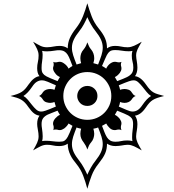

<svg xmlns="http://www.w3.org/2000/svg" viewBox="-20 -870 1061 1168"><path d="M978.5 -286.1Q952.6 -279.8 936.5 -274.2Q920.4 -268.6 909.2 -261.5Q897.9 -254.4 888.4 -243.9Q878.9 -233.4 867.7 -216.8Q851.1 -192.4 834.5 -180.4Q817.9 -168.5 801.3 -166.5Q808.6 -156.2 812.3 -143.6Q815.9 -130.9 815.9 -114.3Q815.9 -103.5 814.7 -94Q813.5 -84.5 812.3 -76.2Q811 -67.9 809.6 -59.3Q808.1 -50.8 808.1 -41Q808.1 -29.3 810.5 -20Q813 -10.7 817.1 -1.2Q821.3 8.3 827.6 19.3Q834 30.3 842.3 44.9Q827.6 36.6 816.7 30.5Q805.7 24.4 795.9 20Q786.1 15.6 776.9 13.2Q767.6 10.7 755.9 10.7Q746.1 10.7 737.8 12.2Q729.5 13.7 721.2 14.9Q712.9 16.1 703.9 17.3Q694.8 18.6 683.1 18.6Q666.5 18.6 653.8 14.6Q641.1 10.7 630.9 3.9Q630.9 19.5 628.4 33.9Q626 48.3 619.9 62.7Q613.8 77.1 603.8 92.3Q593.8 107.4 579.6 125.5Q551.8 160.2 537.4 198.2Q522.9 236.3 511.2 278.3Q500.5 236.3 485.8 198Q471.2 159.7 443.4 125.5Q433.6 113.8 424.6 101.1Q415.5 88.4 408.2 73.2Q400.9 58.1 396.5 41Q392.1 23.9 392.1 3.9Q372.1 18.6 339.8 18.6Q318.4 18.6 302 14.6Q285.6 10.7 266.1 10.7Q254.4 10.7 245.1 13.2Q235.8 15.6 226.6 20Q217.3 24.4 206.5 30.5Q195.8 36.6 181.2 44.9Q189.5 30.3 195.6 19.3Q201.7 8.3 205.8 -1.2Q210 -10.7 212.4 -20.3Q214.8 -29.8 214.8 -41Q214.8 -58.6 210 -83Q206.1 -102.5 206.1 -116.7Q206.1 -132.8 209.7 -144.8Q213.4 -156.7 220.2 -166.5Q201.7 -168.9 186.3 -180.9Q170.9 -192.9 153.8 -217.3Q141.6 -235.4 131.3 -245.8Q121.1 -256.3 109.1 -263.4Q97.2 -270.5 81.8 -275.4Q66.4 -280.3 43.9 -286.1Q68.8 -292 85.4 -298.1Q102.1 -304.2 113.5 -312Q125 -319.8 134 -330.1Q143.1 -340.3 153.8 -356Q186.5 -402.8 220.2 -406.7Q212.9 -415.5 209.5 -427.5Q206.1 -439.5 206.1 -455.6Q206.1 -474.1 210.4 -492.7Q214.8 -511.2 214.8 -531.7Q214.8 -543.5 212.4 -552.7Q210 -562 205.8 -571.3Q201.7 -580.6 195.6 -591.3Q189.5 -602.1 181.2 -616.2Q195.8 -607.9 206.8 -601.3Q217.8 -594.7 227.1 -590.6Q236.3 -586.4 245.4 -584.5Q254.4 -582.5 266.1 -582.5Q278.3 -582.5 287.8 -584Q297.4 -585.4 305.9 -586.9Q314.5 -588.4 323.2 -589.6Q332 -590.8 342.3 -590.8Q372.6 -590.8 392.1 -575.7Q392.1 -610.4 405.3 -639.2Q418.5 -668 442.9 -698.7Q469.7 -733.4 484.9 -771.5Q500 -809.6 511.2 -850.1Q522.9 -809.6 537.4 -771.2Q551.8 -732.9 579.6 -698.2Q593.8 -680.7 603.8 -665.3Q613.8 -649.9 619.9 -635.3Q626 -620.6 628.4 -606.2Q630.9 -591.8 630.9 -575.7Q640.6 -583 652.6 -586.9Q664.6 -590.8 680.7 -590.8Q699.2 -590.8 717.3 -586.7Q735.4 -582.5 755.9 -582.5Q767.6 -582.5 776.9 -585Q786.1 -587.4 795.9 -591.6Q805.7 -595.7 816.7 -601.8Q827.6 -607.9 842.3 -616.2Q834 -601.6 827.6 -590.8Q821.3 -580.1 817.1 -570.8Q813 -561.5 810.5 -552.5Q808.1 -543.5 808.1 -531.7Q808.1 -522 809.6 -513.4Q811 -504.9 812.3 -496.3Q813.5 -487.8 814.7 -478.8Q815.9 -469.7 815.9 -459Q815.9 -426.8 801.3 -406.7Q817.9 -404.8 834.2 -392.8Q850.6 -380.9 867.7 -356.4Q881.8 -335.9 892.3 -325Q902.8 -314 914.6 -307.4Q926.3 -300.8 941.2 -296.6Q956.1 -292.5 978.5 -286.1ZM791 -459.5Q791 -478 786.4 -494.1Q781.7 -510.3 781.7 -532.2Q781.7 -546.9 785.6 -560.5Q775.9 -558.1 762.7 -558.1Q742.7 -558.1 720.9 -561.8Q699.2 -565.4 680.7 -565.4Q670.4 -565.4 661.9 -563.7Q653.3 -562 647 -556.6Q642.6 -552.7 638.7 -548.3Q634.8 -543.9 629.9 -534.7Q625 -525.4 618.4 -509.8Q611.8 -494.1 600.6 -468.8Q607.9 -464.8 613.8 -461.2Q619.6 -457.5 626 -452.6Q629.4 -460.4 634.8 -467.8Q640.1 -475.1 647.2 -481Q654.3 -486.8 662.4 -490.5Q670.4 -494.1 678.2 -494.1Q685.5 -494.1 691.4 -492.4Q697.3 -490.7 705.1 -490.7Q710.9 -490.7 719.2 -493.7Q715.3 -485.8 715.3 -477.5Q715.3 -471.2 717 -466.1Q718.8 -460.9 718.8 -453.1Q718.8 -445.8 716.1 -439.7Q713.4 -433.6 709 -426.8Q692.9 -406.7 678.7 -401.4Q687 -387.2 692.9 -376.5Q715.3 -385.3 728.3 -390.4Q741.2 -395.5 751 -400.4Q769.5 -409.2 780.3 -422.1Q791 -435.1 791 -459.5ZM605 -580.1Q605 -604.5 594.5 -628.2Q584 -651.9 559.6 -682.6Q545.9 -699.2 533 -722.2Q520 -745.1 511.2 -765.6Q502.4 -745.1 490 -722.2Q477.5 -699.2 463.9 -682.6Q439.5 -651.9 428.5 -627.9Q417.5 -604 417.5 -579.6Q417.5 -557.6 425.3 -533.4Q433.1 -509.3 445.8 -477.5Q453.1 -479.5 460 -481.7Q466.8 -483.9 473.6 -485.8Q471.7 -492.2 470.2 -499.8Q468.8 -507.3 468.8 -516.1Q468.8 -529.8 473.1 -543.2Q477.5 -556.6 488.8 -569.3Q496.1 -578.1 501.5 -588.4Q506.8 -598.6 511.2 -612.3Q516.6 -598.6 521.5 -588.4Q526.4 -578.1 534.2 -569.3Q543 -559.1 548.1 -545.2Q553.2 -531.2 553.2 -516.1Q553.2 -507.3 551.5 -499.8Q549.8 -492.2 547.9 -485.8Q555.7 -483.9 562.7 -481.7Q569.8 -479.5 576.7 -477.5Q589.4 -509.8 597.2 -533.9Q605 -558.1 605 -580.1ZM898.9 -286.1Q884.3 -294.9 871.3 -311.3Q858.4 -327.6 845.9 -343Q833.5 -358.4 820.8 -369.9Q808.1 -381.3 793.9 -381.3Q788.1 -381.3 782 -380.4Q775.9 -379.4 765.6 -376Q755.4 -372.6 740.5 -366.7Q725.6 -360.8 702.6 -351.1Q708.5 -336.4 710.4 -323.7Q716.3 -325.7 722.9 -327.1Q729.5 -328.6 737.3 -328.6Q748 -328.6 760.5 -324.7Q772.9 -320.8 779.8 -310.1Q785.2 -301.3 790.5 -295.4Q795.9 -289.6 805.2 -286.1Q796.4 -282.7 790.8 -277.3Q785.2 -272 779.8 -263.2Q772.5 -253.4 761.2 -248.8Q750 -244.1 737.3 -244.1Q729.5 -244.1 722.9 -245.8Q716.3 -247.6 710.4 -249.5Q708.5 -233.4 702.6 -221.7Q728.5 -210.9 750.2 -201.2Q772 -191.4 787.1 -191.4Q802.7 -191.4 817.1 -200.2Q831.5 -209 846.2 -231Q859.9 -251 872.3 -264.2Q884.8 -277.3 898.9 -286.1ZM420.9 -468.8Q412.6 -490.2 406 -507.3Q399.4 -524.4 391.4 -537.4Q383.3 -550.3 371.1 -557.4Q358.9 -564.5 339.8 -564.5Q334 -564.5 327.1 -564Q320.3 -563.5 312.5 -562Q299.8 -560.1 288.6 -558.8Q277.3 -557.6 266.1 -557.6Q257.8 -557.6 250.7 -558.1Q243.7 -558.6 236.3 -560.5Q238.8 -550.8 239.3 -537.6Q239.3 -515.1 236.1 -496.3Q232.9 -477.5 232.9 -457Q232.9 -446.3 234.6 -437.5Q236.3 -428.7 241.7 -422.4Q245.1 -418 249.5 -414.1Q253.9 -410.2 262.9 -405.3Q272 -400.4 287.8 -393.6Q303.7 -386.7 330.1 -376.5Q333.5 -382.3 336.9 -388.7Q340.3 -395 344.7 -401.4Q336.4 -404.8 328.6 -410.6Q320.8 -416.5 314 -426.8Q303.2 -440.9 302.7 -453.6Q302.7 -461.4 304.7 -465.6Q306.6 -469.7 306.6 -479Q306.6 -487.8 303.7 -493.7Q311.5 -490.2 316.9 -490.7Q325.2 -490.7 330.6 -492.4Q335.9 -494.1 343.8 -494.1Q356.4 -494.1 370.6 -483.4Q380.9 -476.1 387 -468.5Q393.1 -460.9 397 -452.6Q403.3 -458 409.2 -461.4Q415 -464.8 420.9 -468.8ZM645.8 -229.5Q657.2 -255.9 657.2 -286.1Q657.2 -316.4 645.8 -342.8Q634.3 -369.1 614.5 -389.2Q594.7 -409.2 568.1 -420.4Q541.5 -431.6 511.2 -431.6Q481 -431.6 454.3 -420.4Q427.7 -409.2 408 -389.2Q388.2 -369.1 376.7 -342.8Q365.2 -316.4 365.2 -286.1Q365.2 -255.9 376.7 -229.5Q388.2 -203.1 408 -183.3Q427.7 -163.6 454.3 -152.3Q481 -141.1 511.2 -141.1Q541.5 -141.1 568.1 -152.3Q594.7 -163.6 614.5 -183.3Q634.3 -203.1 645.8 -229.5ZM789.6 -115.2Q789.6 -126 787.8 -134.8Q786.1 -143.6 781.2 -150.4Q777.8 -154.8 773.4 -158.7Q769 -162.6 760 -167.7Q751 -172.9 735.1 -179.4Q719.2 -186 692.9 -196.8Q687 -186 678.7 -171.4Q692.9 -166 709 -146.5Q713.4 -139.2 716.1 -133.1Q718.8 -127 718.8 -120.1Q718.8 -112.8 717 -108.4Q715.3 -104 715.3 -94.7Q715.3 -86.4 719.2 -78.1Q715.3 -80.6 711.2 -81.3Q707 -82 703.1 -82Q694.8 -82 689.9 -80.3Q685.1 -78.6 677.2 -78.6Q660.6 -78.6 647.2 -91.3Q633.8 -104 626 -118.7Q619.6 -114.7 613.8 -111.6Q607.9 -108.4 600.6 -104.5Q608.9 -83 615.7 -65.4Q622.6 -47.9 630.6 -34.9Q638.7 -22 650.9 -14.9Q663.1 -7.8 682.6 -7.8Q700.7 -7.8 716.8 -11.7Q732.9 -15.6 755.4 -15.6Q771 -15.6 785.6 -11.7Q783.7 -22 783.7 -34.7Q783.7 -57.1 786.6 -76.9Q789.6 -96.7 789.6 -115.2ZM319.8 -221.7Q317.9 -227.5 315.7 -234.6Q313.5 -241.7 311.5 -249.5Q305.7 -247.6 299.1 -245.8Q292.5 -244.1 285.6 -244.1Q274.9 -244.1 262 -248Q249 -252 241.7 -263.2Q236.3 -272 231 -277.3Q225.6 -282.7 217.8 -286.1Q231.9 -292.5 241.7 -310.1Q249 -319.8 260.7 -324.2Q272.5 -328.6 285.6 -328.6Q293 -328.6 299.3 -327.1Q305.7 -325.7 311.5 -323.7Q314.9 -336.4 319.8 -351.1Q290 -363.8 270.3 -372.6Q250.5 -381.3 233.9 -381.3Q219.2 -381.3 204.6 -372.8Q189.9 -364.3 175.3 -341.8Q161.6 -321.8 149.2 -308.6Q136.7 -295.4 122.6 -286.1Q136.7 -278.3 149.7 -262.7Q162.6 -247.1 175 -231.2Q187.5 -215.3 200.7 -203.4Q213.9 -191.4 229.5 -191.4Q235.4 -191.4 241.5 -192.4Q247.6 -193.4 257.6 -197Q267.6 -200.7 282.5 -206.3Q297.4 -211.9 319.8 -221.7ZM605 7.3Q605 -14.6 597.4 -38.6Q589.8 -62.5 576.7 -94.7Q569.3 -91.3 562.5 -90.1Q555.7 -88.9 547.9 -86.9Q549.8 -80.6 551.5 -72.8Q553.2 -64.9 553.2 -56.2Q553.2 -43.5 548.8 -29.5Q544.4 -15.6 534.2 -3.9Q526.4 4.9 521.2 15.4Q516.1 25.9 511.2 39.6Q506.8 25.9 501.2 15.6Q495.6 5.4 488.8 -3.9Q480 -14.6 474.4 -27.6Q468.8 -40.5 468.8 -56.2Q468.8 -64.9 470.2 -72.8Q471.7 -80.6 473.6 -86.9Q466.3 -88.9 459.7 -90.1Q453.1 -91.3 445.8 -94.7Q433.1 -63 425.3 -38.8Q417.5 -14.6 417.5 7.3Q417.5 31.7 428.2 55.2Q439 78.6 463.4 109.4Q477.5 127.4 489.7 149.7Q502 171.9 511.2 192.9Q520 172.4 533 149.4Q545.9 126.5 560.1 108.9Q584.5 78.1 594.7 54.7Q605 31.2 605 7.3ZM420.9 -104.5Q415 -108.4 409.2 -111.6Q403.3 -114.7 397 -118.7Q393.1 -111.3 387 -104Q380.9 -96.7 370.6 -88.4Q363.3 -84 357.2 -81.3Q351.1 -78.6 344.2 -78.6Q335.9 -78.6 331.8 -80.3Q327.6 -82 318.4 -82Q314.5 -82 310.5 -81.3Q306.6 -80.6 303.7 -78.1Q307.1 -84.5 306.6 -94.7Q306.6 -103.5 304.7 -107.2Q302.7 -110.8 302.7 -119.1Q302.7 -127 306.4 -134.8Q310.1 -142.6 316.2 -149.7Q322.3 -156.7 329.6 -162.6Q336.9 -168.5 344.7 -171.4Q340.3 -177.7 336.7 -184.3Q333 -190.9 330.1 -196.8Q307.6 -188 294.7 -182.9Q281.7 -177.7 270.5 -172.9Q252.4 -164.1 242.7 -151.4Q232.9 -138.7 232.9 -115.2Q232.9 -109.4 233.4 -102.8Q233.9 -96.2 235.4 -88.4Q237.3 -74.7 238.5 -63.2Q239.7 -51.8 239.7 -41Q239.7 -32.7 239 -25.6Q238.3 -18.6 236.3 -11.7Q246.6 -13.7 259.3 -13.7Q278.8 -13.7 300.3 -10.7Q321.8 -7.8 340.3 -7.8Q351.1 -7.8 359.9 -9.3Q368.7 -10.7 375 -16.1Q379.4 -20 383.3 -24.4Q387.2 -28.8 392.1 -37.8Q397 -46.9 403.8 -62.5Q410.6 -78.1 420.9 -104.5ZM572.8 -286.1Q572.8 -260.3 554.9 -242.9Q537.1 -225.6 511.2 -225.6Q498.5 -225.6 487.3 -230Q476.1 -234.4 467.8 -242.9Q459.5 -251.5 454.6 -262.5Q449.7 -273.4 449.7 -286.1Q449.7 -298.8 454.6 -310.3Q459.5 -321.8 467.8 -329.8Q476.1 -337.9 487.1 -342.5Q498 -347.2 511.2 -347.2Q537.1 -347.2 554.9 -329.8Q572.8 -312.5 572.8 -286.1Z"/></svg>

Font: Accordance
Style: Regular
Weight: 400
Version: Version 1.1 (build May 11, 2018) Miklal Software Solutions, 